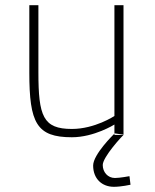

<svg xmlns="http://www.w3.org/2000/svg" viewBox="-20 -520 597 740"><path d="M421 -500V-73C421 -73 346 -23 257 -23C146 -23 128 -72 128 -242V-500H93V-240C93 -46 121 9 257 9C343 9 421 -40 421 -40V-5L422 -6L456 -1V-500ZM479 159C479 159 442 166 423 166C395 166 376 143 376 116C376 85 451 4 456 0H421V-5C418 -2 339 75 339 118C339 169 373 200 419 200C447 200 483 192 483 192ZM457 -1H456V0Z"/></svg>

Font: TitilliumText22L
Style: 1 wt
Weight: 100
Designer: Campivisivi
Foundry: Campivisivi
Version: 1.000